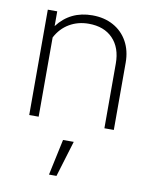

<svg xmlns="http://www.w3.org/2000/svg" viewBox="-85 -565 699 883"><g transform="rotate(10 264.5 -124.0)"><path d="M68 0V-492H112V-423Q172 -502 275 -502Q331 -502 373.5 -478.5Q416 -455 439.5 -412.5Q463 -370 463 -314V0H419V-302Q419 -376 378 -418.5Q337 -461 265 -461Q215 -461 175 -437.5Q135 -414 112 -370V0ZM205 254 241 86H291L240 254Z"/></g></svg>

Font: Red Hat Display VF
Style: Regular
Weight: 300
Designer: Pentagram, MCKL
Foundry: Pentagram, MCKL
Version: Version 1.023